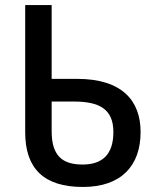

<svg xmlns="http://www.w3.org/2000/svg" viewBox="-20 -734 620 762"><path d="M309 8C462 8 538 -77 538 -210C538 -334 465 -421 286 -421H185V-714H80V-209C80 -67 152 8 309 8ZM308 -81C225 -81 185 -118 185 -214V-331H273C373 -331 430 -302 430 -210C430 -123 388 -81 308 -81Z"/></svg>

Font: Noto Sans SemiCondensed Medium
Style: Regular
Weight: 500
Width: 4
Designer: Monotype Design Team
Foundry: Monotype Imaging Inc.
Version: Version 2.013